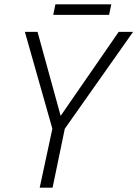

<svg xmlns="http://www.w3.org/2000/svg" viewBox="-20 -860 630 880"><path d="M162 0 220 -270 94 -714H152L258 -329L524 -714H590L277 -270L221 0ZM224 -792 234 -840H490L480 -792Z"/></svg>

Font: Noto Sans UI Light
Style: Italic
Weight: 300
Italic angle: -12°
Designer: Monotype Design Team
Foundry: Monotype Imaging Inc.
Version: Version 1.901